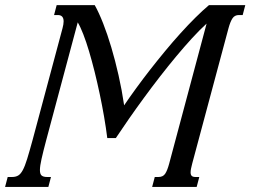

<svg xmlns="http://www.w3.org/2000/svg" viewBox="-104 -736 1021 756"><path d="M142.1 -624.5Q146.5 -640.6 146.5 -651.9Q146.5 -676.8 123.5 -676.8H108.9L119.1 -715.8H269Q285.2 -687 302 -644.3Q318.8 -601.6 334.2 -549.8Q349.6 -498 362.8 -439.7Q376 -381.3 384.8 -321.3Q406.2 -353 432.4 -388.9Q458.5 -424.8 487.3 -461.7Q516.1 -498.5 546.6 -535.4Q577.1 -572.3 607.2 -605.5Q637.2 -638.7 665.8 -667Q694.3 -695.3 718.8 -715.8H861.8L851.6 -676.8H836.9Q819.8 -676.8 811.3 -663.6Q802.7 -650.4 795.9 -625.5L652.8 -91.8Q649.9 -80.6 648.2 -72.3Q646.5 -64 646.5 -57.1Q646.5 -47.9 650.9 -43.5Q655.3 -39.1 666 -39.1H680.7L670.4 0H495.1L505.4 -39.1H520Q537.6 -39.1 546.1 -51.5Q554.7 -64 562 -91.3L709.5 -643.1Q682.6 -618.7 652.3 -585.7Q622.1 -552.7 590.3 -514.6Q558.6 -476.6 526.4 -435.1Q494.1 -393.6 463.4 -351.6Q432.6 -309.6 404.3 -269Q376 -228.5 352.1 -192.4H318.4Q313.5 -231.9 305.9 -276.1Q298.3 -320.3 288.8 -365.2Q279.3 -410.2 268.6 -453.4Q257.8 -496.6 246.6 -534.2Q235.4 -571.8 223.9 -601.3Q212.4 -630.9 202.1 -647.9L78.1 -184.6Q65.9 -138.7 59.6 -110.4Q53.2 -82 53.2 -66.4Q53.2 -50.3 60.1 -44.7Q66.9 -39.1 81.5 -39.1H96.7L86.4 0H-84L-73.7 -39.1H-56.6Q-42.5 -39.1 -32.7 -44.7Q-22.9 -50.3 -14.4 -65.9Q-5.9 -81.5 2.9 -110.1Q11.7 -138.7 24.4 -185.1Z"/></svg>

Font: Arian Grqi
Style: Italic
Weight: 400
Italic angle: -15°
Designer: Ruben Hakobyan (Tarumian)
Foundry: Ruben Hakobyan (Tarumian)
Version: Version 1.002